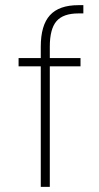

<svg xmlns="http://www.w3.org/2000/svg" viewBox="-20 -724 385 744"><path d="M138 -467H52V-499H138V-543Q138 -626 173.5 -665Q209 -704 284 -704H303V-672H284Q225 -672 199 -642Q173 -612 173 -543V-499H292V-467H173V0H138Z"/></svg>

Font: Bai Jamjuree ExtraLight
Style: Regular
Weight: 275
Designer: Katatrad Aksorn Co.,Ltd.
Foundry: Cadson Demak Co.,Ltd.
Version: Version 1.000; ttfautohint (v1.6)